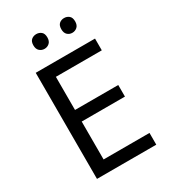

<svg xmlns="http://www.w3.org/2000/svg" viewBox="-217 -1013 990 1119"><g transform="rotate(-30 278.0 -454.0)"><path d="M496 0H97V-714H496V-635H187V-412H478V-334H187V-79H496ZM165 -859Q165 -885 179 -896.5Q193 -908 212 -908Q231 -908 245 -896.5Q259 -885 259 -859Q259 -834 245 -821.5Q231 -809 212 -809Q193 -809 179 -821.5Q165 -834 165 -859ZM353 -859Q353 -885 366.5 -896.5Q380 -908 399 -908Q418 -908 432 -896.5Q446 -885 446 -859Q446 -834 432 -821.5Q418 -809 399 -809Q380 -809 366.5 -821.5Q353 -834 353 -859Z"/></g></svg>

Font: Noto Sans Thai
Style: Regular
Weight: 400
Designer: Monotype Design Team
Foundry: Monotype Imaging Inc.
Version: Version 2.001